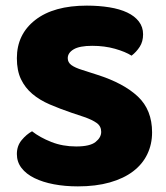

<svg xmlns="http://www.w3.org/2000/svg" viewBox="-20 -645 591 683"><path d="M340 -176Q340 -196 324 -207.5Q308 -219 279 -229L237 -243Q193 -258 157 -273.5Q121 -289 95 -311Q69 -333 54.5 -363.5Q40 -394 40 -438Q40 -523 105.5 -574Q171 -625 289 -625Q332 -625 369 -619Q406 -613 432.5 -600.5Q459 -588 474 -568.5Q489 -549 489 -523Q489 -497 477 -478.5Q465 -460 448 -447Q426 -461 389 -471.5Q352 -482 308 -482Q263 -482 242 -469.5Q221 -457 221 -438Q221 -423 234 -413.5Q247 -404 273 -396L326 -379Q420 -349 470.5 -301.5Q521 -254 521 -174Q521 -132 504 -96.5Q487 -61 453.5 -35.5Q420 -10 370.5 4Q321 18 257 18Q211 18 171.5 10.5Q132 3 102.5 -11.5Q73 -26 56.5 -47.5Q40 -69 40 -97Q40 -126 57 -146.5Q74 -167 94 -178Q122 -156 162.5 -140Q203 -124 251 -124Q300 -124 320 -140Q340 -156 340 -176Z"/></svg>

Font: Baloo 2 Latin ExtraBold
Style: Regular
Weight: 400
Designer: Sarang Kulkarni and Ek Type
Foundry: Ek Type
Version: Version 1.001